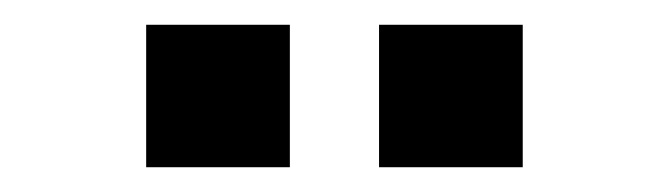

<svg xmlns="http://www.w3.org/2000/svg" viewBox="-20 -732 540 155"><path d="M286 -597V-712H402V-597ZM98 -597V-712H214V-597Z"/></svg>

Font: Nunito Sans 12pt ExtraLight
Style: Bold
Weight: 700
Version: Version 3.101;gftools[0.9.27]